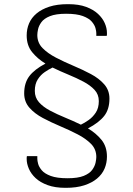

<svg xmlns="http://www.w3.org/2000/svg" viewBox="-20 -716 640 921"><path d="M294 185Q244 185 208.5 172Q173 159 151 138.5Q129 118 118.5 93.5Q108 69 108 47Q108 44 108 40.5Q108 37 109 33H159V46Q159 55 163 70Q167 85 180.5 101Q194 117 223.5 128Q253 139 304 139Q354 139 382 127.5Q410 116 422.5 98.5Q435 81 438.5 64Q442 47 442 37Q442 0 417 -25.5Q392 -51 352.5 -71.5Q313 -92 269 -110.5Q225 -129 185.5 -150Q146 -171 121 -199.5Q96 -228 96 -268Q96 -318 120.5 -350.5Q145 -383 198 -411Q160 -434 134 -466Q108 -498 108 -546Q108 -577 119.5 -604Q131 -631 155.5 -651.5Q180 -672 217 -684Q254 -696 305 -696H308Q358 -696 393 -683Q428 -670 450 -649.5Q472 -629 482.5 -605Q493 -581 493 -558Q493 -555 493 -550.5Q493 -546 492 -544H442V-557Q442 -566 438 -581Q434 -596 420.5 -612Q407 -628 377.5 -639Q348 -650 297 -650Q248 -650 219.5 -638.5Q191 -627 178.5 -609.5Q166 -592 162.5 -575.5Q159 -559 159 -548Q159 -511 184 -485.5Q209 -460 248.5 -439.5Q288 -419 332 -400.5Q376 -382 415.5 -361Q455 -340 480 -311.5Q505 -283 505 -243Q505 -192 480 -160Q455 -128 402 -100Q441 -77 467 -45Q493 -13 493 35Q493 66 481.5 93Q470 120 445.5 140.5Q421 161 384 173Q347 185 296 185ZM368 -118Q385 -126 405 -140Q425 -154 439.5 -176Q454 -198 454 -231Q454 -263 433.5 -285Q413 -307 380 -324.5Q347 -342 308 -358Q269 -374 232 -392Q215 -384 195 -370.5Q175 -357 161 -335Q147 -313 147 -280Q147 -248 167 -225.5Q187 -203 220 -185.5Q253 -168 292 -152Q331 -136 368 -118Z"/></svg>

Font: Chivo Mono Thin
Style: Regular
Weight: 250
Designer: Hector Gatti
Foundry: Omnibus-Type
Version: Version 1.008